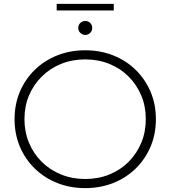

<svg xmlns="http://www.w3.org/2000/svg" viewBox="-20 -964 878 989"><path d="M419 5Q341 5 274.5 -21.5Q208 -48 158.5 -96.5Q109 -145 82 -209.5Q55 -274 55 -350Q55 -426 82 -490.5Q109 -555 158.5 -603.5Q208 -652 274.5 -678.5Q341 -705 419 -705Q497 -705 563.5 -678.5Q630 -652 679 -604Q728 -556 755.5 -491.5Q783 -427 783 -350Q783 -273 755.5 -208.5Q728 -144 679 -96Q630 -48 563.5 -21.5Q497 5 419 5ZM419 -42Q486 -42 543 -65Q600 -88 642 -130Q684 -172 707.5 -228Q731 -284 731 -350Q731 -417 707.5 -472.5Q684 -528 642 -570Q600 -612 543 -635Q486 -658 419 -658Q352 -658 295 -635Q238 -612 195.5 -570Q153 -528 129.5 -472.5Q106 -417 106 -350Q106 -284 129.5 -228Q153 -172 195.5 -130Q238 -88 295 -65Q352 -42 419 -42ZM419 -784Q405 -784 394 -794.5Q383 -805 383 -820Q383 -836 394 -846Q405 -856 419 -856Q434 -856 444.5 -846Q455 -836 455 -820Q455 -805 444.5 -794.5Q434 -784 419 -784ZM272 -910V-944H566V-910Z"/></svg>

Font: Montserrat Z Light
Style: Regular
Weight: 300
Designer: Julieta Ulanovsky
Foundry: Julieta Ulanovsky
Version: Version 8.000